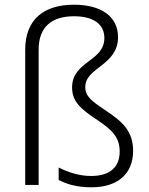

<svg xmlns="http://www.w3.org/2000/svg" viewBox="-20 -785 633 815"><path d="M481 -627C481 -715 410 -765 294 -765C169 -765 87 -705 87 -574V0H144V-574C144 -673 202 -716 294 -716C374 -716 423 -684 423 -624C423 -523 286 -526 286 -414C286 -353 323 -322 394 -275C456 -233 488 -203 488 -141C488 -78 449 -38 367 -38C316 -38 268 -54 229 -74V-21C264 -3 306 10 369 10C480 10 545 -48 545 -144C545 -230 498 -269 433 -313C367 -357 342 -376 342 -416C342 -499 481 -507 481 -627Z"/></svg>

Font: Noto Sans Myanmar UI Light
Style: Regular
Weight: 300
Designer: Monotype Design Team
Foundry: Monotype Imaging Inc.
Version: Version 2.103